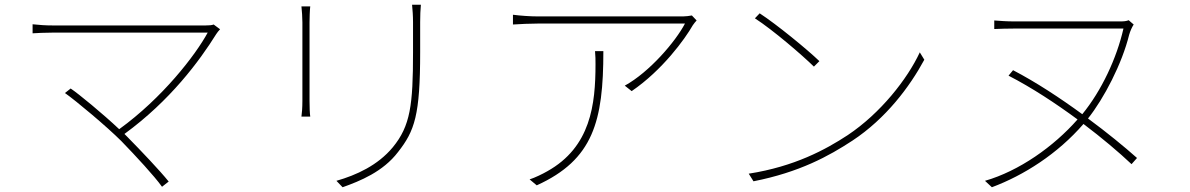

<svg xmlns="http://www.w3.org/2000/svg" viewBox="-20 -761 5000 807"><path d="M490 -168C552 -104 628 -22 661 24L689 2C651 -45 574 -126 514 -187L503 -198C695 -338 818 -504 889 -618C893 -624 899 -632 905 -638L878 -658C871 -655 859 -654 843 -654C750 -654 244 -654 205 -654C170 -654 145 -656 117 -659V-621C135 -622 167 -624 205 -624C244 -624 762 -624 853 -624C801 -528 662 -349 481 -218C411 -284 310 -367 277 -389L253 -370C300 -337 429 -229 490 -168Z M1749 -741H1712C1714 -720 1716 -695 1716 -668C1716 -641 1716 -568 1716 -541C1716 -320 1705 -232 1631 -142C1568 -66 1478 -25 1394 -1L1420 26C1493 0 1590 -39 1653 -122C1723 -211 1746 -277 1746 -542C1746 -568 1746 -640 1746 -668C1746 -695 1747 -720 1749 -741ZM1284 -734H1247C1249 -719 1251 -684 1251 -667C1251 -651 1251 -365 1251 -337C1251 -309 1249 -284 1247 -271H1284C1282 -284 1281 -311 1281 -337C1281 -365 1281 -651 1281 -667C1281 -683 1282 -719 1284 -734Z M2908 -675 2888 -696C2878 -694 2861 -692 2851 -692C2783 -692 2274 -692 2241 -692C2208 -692 2167 -695 2136 -699V-658C2167 -660 2208 -662 2241 -662C2273 -662 2780 -662 2859 -662C2820 -587 2710 -458 2606 -401L2635 -378C2764 -466 2859 -597 2892 -655C2897 -663 2903 -669 2908 -675ZM2516 -546H2481C2483 -526 2483 -508 2483 -491C2483 -322 2463 -143 2280 -41C2261 -30 2228 -14 2206 -7L2236 18C2474 -90 2516 -252 2516 -546Z M3173 -705 3153 -684C3229 -635 3352 -529 3401 -481L3424 -504C3372 -554 3245 -658 3173 -705ZM3127 -31 3147 1C3340 -37 3464 -105 3563 -170C3704 -263 3804 -397 3865 -510L3846 -541C3794 -429 3681 -285 3543 -193C3450 -132 3319 -61 3127 -31Z M4238 -466 4219 -443C4318 -392 4418 -326 4509 -259C4409 -145 4263 -42 4120 -1L4149 26C4283 -24 4425 -114 4534 -240C4612 -181 4682 -122 4736 -71L4759 -97C4705 -145 4633 -204 4553 -263C4620 -347 4696 -493 4726 -615C4731 -632 4738 -647 4745 -658L4724 -676C4714 -672 4704 -671 4688 -671C4647 -671 4286 -671 4243 -671C4211 -671 4185 -673 4159 -675V-639C4185 -640 4211 -641 4243 -641C4286 -641 4643 -641 4702 -641C4674 -517 4610 -380 4529 -281C4436 -349 4334 -416 4238 -466Z"/></svg>

Font: Noto Sans CJK HK Thin
Style: Regular
Weight: 100
Designer: Ryoko NISHIZUKA 西塚涼子 (kana, bopomofo & ideographs); Paul D. Hunt (Latin, Greek & Cyrillic); Sandoll Communications 산돌커뮤니
Foundry: Adobe
Version: Version 2.004;hotconv 1.0.118;makeotfexe 2.5.65603